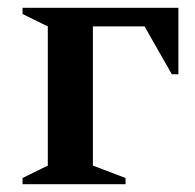

<svg xmlns="http://www.w3.org/2000/svg" viewBox="-20 -474 502 494"><path d="M103 -406 38 -438V-454H439V-283H422L352 -406H219V-48L303 -16V0H38V-16L103 -48Z"/></svg>

Font: Spectral SemiBold
Style: Regular
Weight: 600
Designer: Jean-Baptiste Levee
Foundry: Production Type
Version: Version 2.001